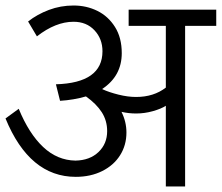

<svg xmlns="http://www.w3.org/2000/svg" viewBox="-20 -677 805 697"><path d="M765 -583H652V0H582V-293Q565 -282 535 -273.5Q505 -265 474 -265Q447 -265 421 -271Q439 -235 439 -196Q439 -150 416 -113.5Q393 -77 351 -56Q309 -35 255 -35Q87 -35 0 -247L48 -282Q85 -192 136.5 -143.5Q188 -95 254 -94Q306 -95 337.5 -125Q369 -155 369 -201Q369 -239 349.5 -269.5Q330 -300 292 -327Q247 -314 198 -311L183 -371Q352 -376 352 -491Q352 -536 323 -567Q294 -598 247 -598Q182 -598 114 -545L82 -599Q115 -625 157.5 -641Q200 -657 247 -657Q294 -657 333.5 -637.5Q373 -618 397.5 -579Q422 -540 422 -484Q422 -401 351 -354Q351 -354 351.5 -354Q352 -354 352 -353Q376 -342 410 -333.5Q444 -325 474 -325Q538 -325 582 -359V-583H447V-642H765Z"/></svg>

Font: Martel Sans Light
Style: Regular
Weight: 300
Designer: Dan Reynolds and Mathieu Réguer
Foundry: Dan Reynolds and Mathieu Réguer
Version: Version 1.002; ttfautohint (v1.1) -l 5 -r 5 -G 72 -x 0 -D la